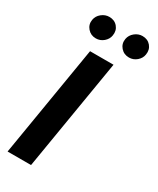

<svg xmlns="http://www.w3.org/2000/svg" viewBox="-237 -1021 897 1090"><g transform="rotate(30 212.0 -475.5)"><path d="M292.3 -727.3 171.5 0H17.8L138.5 -727.3ZM347.3 -806.5Q313.9 -806.5 292.8 -830.4Q271.7 -854.4 277.3 -887.8Q282.3 -914.8 304.7 -932.9Q327.1 -951 354 -951Q388.5 -951 408.6 -927.2Q428.6 -903.4 422.9 -869.7Q419 -843.8 397.2 -825.1Q375.4 -806.5 347.3 -806.5ZM130 -806.5Q96.6 -806.5 75.5 -830.8Q54.3 -855.1 60 -887.8Q64.6 -914.8 87.2 -932.9Q109.7 -951 136.7 -951Q171.2 -951 191.2 -927.2Q211.3 -903.4 205.6 -869.7Q201.7 -843.8 179.9 -825.1Q158 -806.5 130 -806.5Z"/></g></svg>

Font: Inter UI
Style: Bold Italic
Weight: 700
Italic angle: 9.39999°
Designer: Rasmus Andersson
Foundry: rsms
Version: 3.2;8d6f07862